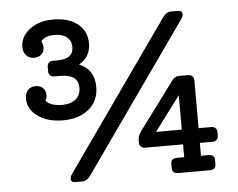

<svg xmlns="http://www.w3.org/2000/svg" viewBox="-51 -771 1030 832"><g transform="rotate(-5 464.0 -355.0)"><path d="M370 -403Q370 -343 327.5 -307Q285 -271 214 -271Q148 -271 105 -301.5Q62 -332 62 -379Q62 -402 74.5 -415.5Q87 -429 108 -429Q128 -429 140 -417.5Q152 -406 152 -387Q152 -373 145 -363Q165 -338 216 -338Q254 -338 275.5 -356Q297 -374 297 -406Q297 -464 218 -464H190Q181 -464 174.5 -470.5Q168 -477 168 -486V-509Q168 -518 174.5 -525Q181 -532 190 -532H212Q282 -532 282 -584Q282 -611 263 -627Q244 -643 210 -643Q167 -643 150 -620Q157 -608 157 -594Q157 -575 145 -563.5Q133 -552 113 -552Q92 -552 79 -566Q66 -580 66 -602Q66 -648 106.5 -679Q147 -710 209 -710Q276 -710 315.5 -678.5Q355 -647 355 -594Q355 -534 304 -506Q370 -479 370 -403ZM770 -685Q770 -674 762 -663L310 -22Q294 0 275 0H243Q225 0 225 -15Q225 -26 233 -37L685 -678Q701 -700 720 -700H752Q770 -700 770 -685ZM853 -186Q862 -186 869 -179.5Q876 -173 876 -164V-145Q876 -135 869 -128.5Q862 -122 853 -122H796V-66H827Q855 -66 855 -44V-23Q855 0 827 0H693Q665 0 665 -23V-44Q665 -66 693 -66H723V-122H556Q547 -122 540 -128.5Q533 -135 533 -145V-157Q533 -176 547 -195L700 -401Q712 -419 730 -419H771Q782 -419 789 -412Q796 -405 796 -393V-186ZM611 -186H723V-336Z"/></g></svg>

Font: Solway
Style: Regular
Weight: 400
Designer: Mariya V. Pigoulevskaya
Foundry: The Northern Block Ltd.
Version: Version 1.000;hotconv 1.0.109;makeotfexe 2.5.65596